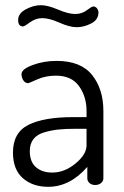

<svg xmlns="http://www.w3.org/2000/svg" viewBox="-20 -714 478 741"><path d="M198 -479Q292 -479 335.5 -424.5Q379 -370 379 -286V-26Q379 -15 370 -7.5Q361 0 347 0Q334 0 325.5 -7.5Q317 -15 317 -26V-70Q250 7 166 7Q106 7 68 -26.5Q30 -60 30 -125Q30 -202 89.5 -232Q149 -262 263 -262H314V-286Q314 -341 285 -381.5Q256 -422 196 -422Q156 -422 123.5 -407.5Q91 -393 89 -393Q77 -393 70 -404Q63 -415 63 -428Q63 -447 106 -463Q149 -479 198 -479ZM314 -153V-217H272Q232 -217 204.5 -214Q177 -211 150 -203Q123 -195 109 -177Q95 -159 95 -131Q95 -89 119 -68.5Q143 -48 182 -48Q229 -48 271.5 -83Q314 -118 314 -153ZM143 -644Q118 -644 96 -628Q74 -612 69 -612Q50 -612 50 -637Q50 -662 79.5 -678Q109 -694 138 -694Q164 -694 204 -677Q244 -660 270 -660Q296 -660 315 -674.5Q334 -689 340 -689Q349 -689 354.5 -681.5Q360 -674 360 -666Q360 -638 332 -623.5Q304 -609 276 -609Q249 -609 209.5 -626.5Q170 -644 143 -644Z"/></svg>

Font: Dosis
Style: Book
Weight: 400
Designer: EdgarTolentino, PabloImpallari, IginoMarini
Foundry: EdgarTolentino, PabloImpallari, IginoMarini
Version: Version 1.007